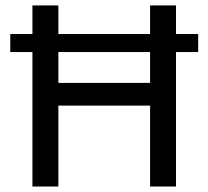

<svg xmlns="http://www.w3.org/2000/svg" viewBox="-20 -682 762 702"><path d="M17.6 -557.6H98.6V-662.1H193.4V-557.6H528.8V-662.1H623.5V-557.6H704.6V-491.7H623.5V0H528.8V-295.9H193.4V0H98.6V-491.7H17.6ZM193.4 -491.7V-378.9H528.8V-491.7Z"/></svg>

Font: PT Astra Sans
Style: Regular
Weight: 400
Designer: A.Korolkova, I. Chaeva
Foundry: ParaType Ltd
Version: Version 1.001; ttfautohint (v1.6)